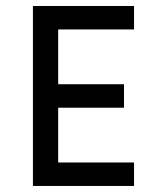

<svg xmlns="http://www.w3.org/2000/svg" viewBox="-20 -615 510 635"><path d="M423.3 -517.6V-595.2H88.9V0H423.3V-77.6H172.4V-258.8H390.1V-336.4H172.4V-517.6Z"/></svg>

Font: Now Medium
Style: Regular
Weight: 500
Designer: Alfredo Marco Pradil
Foundry: Alfredo Marco Pradil
Version: Version 1.200;hotconv 1.0.109;makeotfexe 2.5.65596